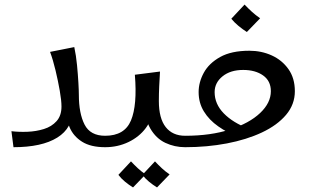

<svg xmlns="http://www.w3.org/2000/svg" viewBox="-20 -644 1370 840"><path d="M39 0 30 -70Q63 -66 100.5 -67.5Q138 -69 172 -79.5Q206 -90 227.5 -114Q249 -138 249 -178Q249 -204 241.5 -247Q234 -290 223 -336Q212 -382 199 -417L305 -438Q313 -401 317 -359Q321 -317 323 -282Q325 -247 325 -229Q325 -148 350 -99Q375 -50 440 -50L460 -25L440 0Q377 0 339 -24Q301 -48 284.5 -87Q268 -126 268 -172L298 -165Q298 -84 230.5 -42Q163 0 39 0Z M440 0V-50Q525 -50 553 -117Q581 -184 570 -317L680 -331Q678 -298 676.5 -266Q675 -234 675 -202L647 -172Q647 -123 618 -84Q589 -45 542 -22.5Q495 0 440 0ZM790 0Q744 0 703.5 -19Q663 -38 637.5 -82Q612 -126 612 -202H675Q675 -126 705 -88Q735 -50 790 -50L810 -25ZM562 176Q544 165 527 151Q510 137 498 121L553 62Q568 78 583 92Q598 106 617 119ZM667 176Q649 165 632 151Q615 137 603 121L658 62Q673 78 688 92Q703 106 722 119Z M790 0V-50Q902 -50 986.5 -77.5Q1071 -105 1118 -149.5Q1165 -194 1165 -245Q1165 -290 1131 -314Q1097 -338 1044 -338Q988 -338 953.5 -310Q919 -282 919 -241Q919 -189 959 -148Q999 -107 1068 -81L1026 -42Q975 -63 935 -91Q895 -119 872 -156.5Q849 -194 849 -241Q849 -284 871.5 -325.5Q894 -367 943 -394.5Q992 -422 1071 -422Q1124 -422 1169 -401.5Q1214 -381 1242 -341.5Q1270 -302 1270 -245Q1270 -187 1231.5 -141.5Q1193 -96 1126 -64.5Q1059 -33 972.5 -16.5Q886 0 790 0ZM1060 -504Q1041 -516 1023 -531Q1005 -546 992 -562L1050 -624Q1066 -607 1082 -592.5Q1098 -578 1118 -564Z"/></svg>

Font: Marhey Light Light
Style: Regular
Weight: 300
Version: Version 1.000